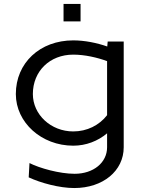

<svg xmlns="http://www.w3.org/2000/svg" viewBox="-20 -750 744 970"><path d="M301 -642H387V-730H301ZM60 -275C60 -130.9 189.9 -14 350 -14C414.9 -14 474.4 -37.4 521 -76.5V-6C521 71.7 452.1 128 357 128C281 128 179.6 99.6 129 73.8L125 146C185.6 174.3 280 200 355 200C500 200 605 113.5 605 -6V-540H524C523.3 -531.7 522.6 -523.4 521.9 -515.1C468.9 -533.6 407.7 -546 350 -546C181.8 -546 60 -432.2 60 -275ZM146 -275C146 -390.4 231.7 -474 350 -474C407.8 -474 471.4 -459.5 521 -441.2V-168C481.2 -117 419.8 -86 350 -86C237.4 -86 146 -170.7 146 -275Z"/></svg>

Font: Resamitz
Style: Bold
Weight: 700
Designer: gluk
Foundry: gluk
Version: Version 0.047